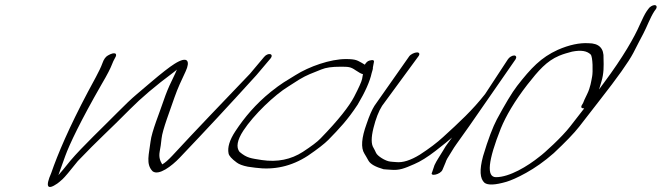

<svg xmlns="http://www.w3.org/2000/svg" viewBox="-20 -684 2588 751"><path d="M402 -467C393 -462 385.9 -452 380.7 -437C370.1 -407 341.8 -359 323.5 -324C250.9 -187 205.7 -81 180.3 -7C156.7 47 164.8 61 204.1 34C208.6 31 215.5 25 224.5 17C233.4 9 253.2 -15 284.4 -54C365.4 -139 405.8 -173 489.7 -258C531.3 -300 587.3 -348 660 -402C666 -406 669.5 -410 671.9 -412C670.1 -407 663.7 -392 651.3 -367C638.9 -342 629 -317 620.8 -293C605.6 -247 573.3 -170 568.8 -130C563.3 -82 549.2 -42 577.1 -14C601.2 4 651.3 -34 682.8 -67C790.4 -180 869.4 -265 982.9 -390L1037.9 -455C1053.2 -474 1028.2 -480 1012.8 -461L957.3 -395C853 -286 747.2 -176 653.9 -75C637.9 -58 625.4 -47 614.6 -41C606.7 -54 600.6 -68 604.6 -91C607.4 -106 610.3 -123 611.9 -142C615.2 -176 646.3 -255 662.1 -302C676.1 -342 689.1 -368 706.2 -405C724.4 -444 715.8 -468 662.1 -434C643 -422 612 -398 568.6 -361L515.6 -316C494.1 -298 469.1 -274 439.4 -244C385.3 -189 301.4 -110 254.9 -55C233.6 -28 217.3 -9 208.4 1C209.8 -4 219.1 -29 235.3 -74C251.5 -119 295.7 -212 377.8 -355C400.3 -393 412.6 -418 416.7 -429C420.8 -440 425.6 -450 429.7 -457C441.5 -475 429.5 -483 402 -467Z M1399.7 -394C1398.7 -392 1398.8 -386 1396.3 -375C1393.9 -364 1383.6 -341 1364.9 -305C1346.1 -269 1304.5 -215 1234.3 -143C1221.2 -129 1198 -112 1164.6 -90C1118.1 -60 1064.8 -49 1004.1 -58C961.6 -65 946.6 -65 916.9 -90C902.8 -108 907.6 -136 931.8 -173C972.4 -235 1054 -313 1108.3 -346C1121.4 -354 1135.1 -363 1150.6 -373C1180.5 -391 1201.4 -398 1236.1 -412C1255.2 -420 1278.6 -423 1311 -423C1343 -423 1351 -423 1371.1 -409C1384.7 -400 1393.2 -395 1399.7 -394ZM1406.9 -431C1403.9 -433 1399.9 -435 1395.4 -438C1377.8 -447 1373.8 -453 1332.8 -453C1272.3 -453 1189.2 -424 1135.5 -390L1090.1 -362C1076.4 -353 1057.9 -340 1039.5 -325C980 -277 936.4 -225 900.8 -171C877.6 -136 869.3 -107 874 -84C875.6 -75 885.7 -63 906.3 -48C914.3 -42 928.4 -36 949.4 -32L978.4 -28C1051.2 -18 1120.1 -33 1184.5 -75C1222.7 -101 1249.5 -122 1264.4 -137C1307.2 -181 1339 -214 1379.1 -275C1408.7 -325 1426.9 -366 1433.7 -398C1435.6 -406 1439.5 -414 1438.5 -420L1442.3 -440C1444.8 -449 1438.8 -451 1424.8 -447C1417.8 -445 1412.3 -440 1406.9 -431Z M1966.6 -452 1877.4 -316C1828.1 -253 1775.8 -205 1713.3 -148C1689.5 -126 1659.1 -103 1622.1 -79C1586.3 -57 1555.2 -47 1529.3 -50C1519.1 -51 1511.7 -51 1506.2 -52C1487.2 -54 1456 -74 1450.9 -86C1447.3 -95 1443.3 -101 1440.8 -106C1431.7 -120 1431.5 -146 1440.7 -183C1449.9 -220 1461.2 -249 1474.5 -270L1616.8 -464C1622.8 -472 1620.9 -479 1611.3 -479C1601.7 -479 1586.8 -472 1580.8 -464L1444.5 -270C1435.1 -255 1424.8 -232 1414.1 -200C1394 -145 1390.8 -106 1405.4 -83C1409 -78 1414 -68 1421.6 -55C1429.2 -42 1448.8 -31 1480.4 -22C1487.9 -21 1497.9 -21 1508.4 -20C1542.2 -17 1561.4 -25 1600.2 -42C1624.1 -52 1652.8 -70 1683.8 -94C1714.7 -118 1735.6 -135 1748.1 -146C1743.3 -140 1733.9 -126 1729.1 -120C1725.6 -116 1720.8 -108 1713.1 -95C1700.1 -73 1688.3 -57 1679.5 -38L1670.1 -10C1659.5 8 1703.2 -1 1710.8 -20L1722.6 -48C1724.3 -53 1726.1 -58 1729.6 -64C1737.9 -76 1754.4 -106 1765.1 -120L1814.9 -190L1996.6 -452C2001.6 -460 1999 -467 1991 -467C1983 -467 1971.6 -460 1966.6 -452Z M2515.9 -649 2509.4 -640C2502 -629 2493.6 -612 2483.3 -589C2461.2 -538 2418 -462 2342.2 -360C2334.5 -349 2326.7 -340 2323.2 -334C2325 -339 2327.3 -349 2331.9 -363C2342.4 -397 2341.6 -426 2340.7 -455C2342.8 -495 2323.4 -515 2281.4 -515C2247.8 -517 2207 -509 2161.6 -489C2095.9 -459 2057.2 -418 2002.7 -348C1981.9 -321 1955.9 -277 1923.4 -217C1908.1 -188 1889.4 -140 1869.4 -73C1854.8 -19 1857.1 15 1875.2 31C1888.3 41 1916.8 40 1961.2 27C1977.6 22 2004.1 11 2038.1 -8C2072.2 -27 2108.5 -52 2146 -85C2191.8 -128 2225.7 -163 2245.9 -189L2326.6 -293C2394.8 -380 2438.9 -442 2457.2 -477C2475.4 -512 2488.2 -538 2496.6 -553C2510.4 -579 2522.6 -614 2539.4 -640L2545.9 -649C2550.8 -657 2548.3 -664 2540.3 -664C2532.3 -664 2520.8 -657 2515.9 -649ZM2265.1 -260 2209.9 -189C2179.1 -149 2108.2 -84 2089.8 -71C2043.9 -34 1973 9 1920 9C1882 9 1888.6 -55 1939.1 -182C1958.8 -230 1991.8 -287 2042.8 -353C2086.1 -408 2117.6 -445 2167.2 -466C2189.3 -475 2197.1 -476 2217.5 -482C2252.8 -489 2275.6 -485 2290.2 -471C2299.2 -462 2299.2 -401 2296.3 -386C2292.9 -368 2289.5 -342 2276.6 -316C2267.7 -299 2263.6 -288 2260.7 -281L2254.8 -271C2251.8 -264 2254.3 -260 2265.1 -260Z"/></svg>

Font: MewTooHand
Style: UltimateItaWide
Weight: 400
Designer: Mew Too, Robert Jablonski
Version: Version 0.77